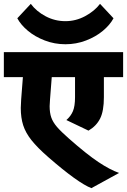

<svg xmlns="http://www.w3.org/2000/svg" viewBox="-30 -919 660 998"><path d="M-10 -648H610V-518H510V-414Q510 -342 490.5 -303Q471 -264 430 -240L315 -295Q338 -315 349 -341Q360 -367 360 -414V-518H239L230 -402L228 -367Q228 -333 236.5 -308.5Q245 -284 266 -259.5Q287 -235 328 -199Q421 -117 481 -77Q541 -37 589 -20L445 59Q375 32 220 -103Q164 -152 133.5 -190.5Q103 -229 90.5 -268Q78 -307 78 -358Q78 -370 80 -402L89 -518H-10ZM310 -689Q254 -689 203 -708.5Q152 -728 115 -759Q78 -790 60 -824L130 -899Q159 -860 207 -834.5Q255 -809 310 -809Q364 -809 412.5 -835Q461 -861 490 -899L560 -824Q542 -790 505 -759Q468 -728 417 -708.5Q366 -689 310 -689Z"/></svg>

Font: Madhuban Bold
Style: Regular
Weight: 700
Designer: jaikishan Patel
Foundry: MagicType
Version: Version 1.000